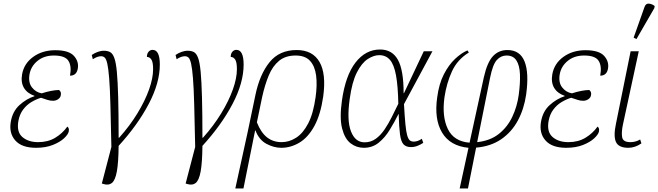

<svg xmlns="http://www.w3.org/2000/svg" viewBox="-20 -826 3723 1086"><path d="M184 10Q103 10 66.5 -31.5Q30 -73 41 -137Q51 -196 90 -231.5Q129 -267 175 -282V-284Q134 -298 115.5 -329Q97 -360 105 -406Q116 -467 168 -504.5Q220 -542 293 -542Q369 -542 398 -510Q427 -478 420 -438Q413 -398 376 -398Q386 -452 367 -482Q348 -512 285 -512Q229 -512 192 -481.5Q155 -451 147 -406Q139 -360 160.5 -332Q182 -304 216 -298Q272 -316 314 -317Q320 -312 323 -305.5Q326 -299 324 -288Q322 -274 309 -265Q296 -256 280 -256Q263 -256 248.5 -261Q234 -266 212 -273Q185 -265 158 -249Q131 -233 111 -206.5Q91 -180 84 -142Q73 -80 106.5 -51Q140 -22 196 -22Q251 -22 292 -46.5Q333 -71 361 -110Q365 -107 368 -101Q371 -95 369 -83Q366 -66 342.5 -44Q319 -22 278.5 -6Q238 10 184 10Z M566 215 556 212 610 5Q607 -139 604.5 -233.5Q602 -328 597.5 -383.5Q593 -439 587 -465.5Q581 -492 572.5 -500Q564 -508 552 -508Q531 -508 505 -491L499 -515Q513 -525 531.5 -532Q550 -539 568 -539Q588 -539 602.5 -531.5Q617 -524 626.5 -498.5Q636 -473 641 -419.5Q646 -366 648.5 -275.5Q651 -185 651 -47H654Q714 -114 757 -184.5Q800 -255 823 -319.5Q846 -384 846 -435Q846 -475 836 -489.5Q826 -504 811 -504Q811 -523 820.5 -533.5Q830 -544 843 -544Q884 -544 884 -461Q884 -357 821 -237.5Q758 -118 651 -1V0Q650 94 641 143.5Q632 193 613.5 208.5Q595 224 566 215Z M1040 215 1030 212 1084 5Q1081 -139 1078.5 -233.5Q1076 -328 1071.5 -383.5Q1067 -439 1061 -465.5Q1055 -492 1046.5 -500Q1038 -508 1026 -508Q1005 -508 979 -491L973 -515Q987 -525 1005.5 -532Q1024 -539 1042 -539Q1062 -539 1076.5 -531.5Q1091 -524 1100.5 -498.5Q1110 -473 1115 -419.5Q1120 -366 1122.5 -275.5Q1125 -185 1125 -47H1128Q1188 -114 1231 -184.5Q1274 -255 1297 -319.5Q1320 -384 1320 -435Q1320 -475 1310 -489.5Q1300 -504 1285 -504Q1285 -523 1294.5 -533.5Q1304 -544 1317 -544Q1358 -544 1358 -461Q1358 -357 1295 -237.5Q1232 -118 1125 -1V0Q1124 94 1115 143.5Q1106 193 1087.5 208.5Q1069 224 1040 215Z M1425 -290Q1449 -405 1504.5 -474Q1560 -543 1658 -543Q1748 -543 1787 -476Q1826 -409 1808 -279Q1793 -177 1758 -113Q1723 -49 1674 -19.5Q1625 10 1571 10Q1529 10 1487 -12.5Q1445 -35 1425 -88H1423L1357 240H1311L1380 -75ZM1573 -22Q1616 -22 1655 -47Q1694 -72 1723 -127.5Q1752 -183 1765 -276Q1775 -346 1768 -399Q1761 -452 1733.5 -482Q1706 -512 1652 -512Q1595 -512 1558.5 -482Q1522 -452 1500 -399Q1478 -346 1463 -278L1433 -134Q1456 -76 1490.5 -49Q1525 -22 1573 -22Z M2038 10Q1996 10 1963 -15.5Q1930 -41 1915 -99.5Q1900 -158 1914 -257Q1934 -399 1991 -472.5Q2048 -546 2130 -546Q2198 -546 2230.5 -488Q2263 -430 2263 -299H2265L2377 -536H2426L2265 -237Q2269 -167 2273 -124.5Q2277 -82 2283 -61Q2289 -40 2297.5 -32.5Q2306 -25 2320 -25Q2343 -25 2366 -41L2374 -18Q2361 -9 2342.5 -1.5Q2324 6 2305 6Q2277 6 2262.5 -9.5Q2248 -25 2242.5 -66Q2237 -107 2235 -181H2234Q2211 -135 2184 -91Q2157 -47 2121.5 -18.5Q2086 10 2038 10ZM2042 -21Q2078 -21 2105.5 -41Q2133 -61 2155 -93.5Q2177 -126 2196 -164Q2215 -202 2233 -239Q2231 -339 2220 -399.5Q2209 -460 2186 -487Q2163 -514 2125 -514Q2094 -514 2060 -492Q2026 -470 1998.5 -416Q1971 -362 1958 -266Q1941 -146 1965 -83.5Q1989 -21 2042 -21Z M2580 240 2630 10Q2526 0 2480.5 -76Q2435 -152 2453 -276Q2463 -352 2490.5 -405.5Q2518 -459 2553.5 -492.5Q2589 -526 2624 -541L2632 -529Q2567 -489 2536.5 -422.5Q2506 -356 2494 -276Q2479 -167 2513 -96.5Q2547 -26 2636 -19L2717 -390Q2736 -474 2768.5 -508.5Q2801 -543 2850 -543Q2921 -543 2947 -478.5Q2973 -414 2956 -291Q2944 -209 2909 -144Q2874 -79 2815 -38.5Q2756 2 2673 9L2627 240ZM2752 -386 2679 -22Q2753 -30 2801.5 -68.5Q2850 -107 2877.5 -165Q2905 -223 2914 -289Q2923 -356 2921 -406Q2919 -456 2901 -484Q2883 -512 2845 -512Q2813 -512 2790 -486.5Q2767 -461 2752 -386Z M3183 10Q3102 10 3065.5 -31.5Q3029 -73 3040 -137Q3050 -196 3089 -231.5Q3128 -267 3174 -282V-284Q3133 -298 3114.5 -329Q3096 -360 3104 -406Q3115 -467 3167 -504.5Q3219 -542 3292 -542Q3368 -542 3397 -510Q3426 -478 3419 -438Q3412 -398 3375 -398Q3385 -452 3366 -482Q3347 -512 3284 -512Q3228 -512 3191 -481.5Q3154 -451 3146 -406Q3138 -360 3159.5 -332Q3181 -304 3215 -298Q3271 -316 3313 -317Q3319 -312 3322 -305.5Q3325 -299 3323 -288Q3321 -274 3308 -265Q3295 -256 3279 -256Q3262 -256 3247.5 -261Q3233 -266 3211 -273Q3184 -265 3157 -249Q3130 -233 3110 -206.5Q3090 -180 3083 -142Q3072 -80 3105.5 -51Q3139 -22 3195 -22Q3250 -22 3291 -46.5Q3332 -71 3360 -110Q3364 -107 3367 -101Q3370 -95 3368 -83Q3365 -66 3341.5 -44Q3318 -22 3277.5 -6Q3237 10 3183 10Z M3534 10Q3479 10 3464 -23Q3449 -56 3464 -126L3547 -536H3593L3504 -124Q3494 -78 3499 -50Q3504 -22 3545 -22Q3558 -22 3571.5 -25Q3585 -28 3601 -37L3608 -15Q3572 10 3534 10ZM3580 -605 3564 -613 3625 -785Q3632 -807 3650 -805.5Q3668 -804 3683 -792L3681 -780Z"/></svg>

Font: Noto Serif SemiCondensed ExtraLight
Style: Italic
Weight: 200
Width: 4
Italic angle: -12°
Designer: Monotype Design Team
Foundry: Monotype Imaging Inc.
Version: Version 2.013